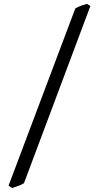

<svg xmlns="http://www.w3.org/2000/svg" viewBox="-20 -801 509 985"><path d="M103 138.7Q98.1 142.1 90.3 145.8Q82.5 149.4 73.7 152.6Q64.9 155.8 56.4 158.7Q47.9 161.6 42 163.6L23.9 151.4L366.2 -757.3Q379.4 -765.6 395.5 -771.5Q411.6 -777.3 425.8 -781.2L443.8 -770.5Z"/></svg>

Font: Gentium
Style: Regular
Weight: 400
Designer: J. Victor Gaultney
Version: Version 1.03; 2011; OFL 1.1 release